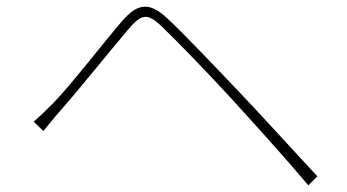

<svg xmlns="http://www.w3.org/2000/svg" viewBox="-20 -627 1040 576"><path d="M81 -262 110 -234C123 -249 143 -275 161 -295C211 -351 308 -472 364 -538C404 -585 421 -590 466 -547C514 -501 611 -400 668 -338C738 -261 830 -160 905 -71L932 -98C855 -181 758 -288 690 -359C633 -419 538 -519 484 -570C425 -626 390 -615 343 -560C286 -493 190 -369 140 -318C118 -296 103 -281 81 -262Z"/></svg>

Font: Noto Sans JP Thin
Style: Regular
Weight: 100
Designer: Ryoko NISHIZUKA 西塚涼子 (kana, bopomofo & ideographs); Paul D. Hunt (Latin, Greek & Cyrillic); Sandoll Communications 산돌커뮤니
Foundry: Adobe
Version: Version 2.004;hotconv 1.0.118;makeotfexe 2.5.65603